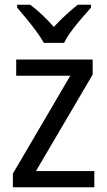

<svg xmlns="http://www.w3.org/2000/svg" viewBox="-20 -786 449 806"><path d="M376 0H34V-57L275 -468H48V-536H369V-473L131 -68H376ZM164 -606Q152 -628 132.5 -654.5Q113 -681 91.5 -707Q70 -733 52 -754V-766H107Q130 -749 156 -724.5Q182 -700 206 -673Q232 -701 256 -723Q280 -745 306 -766H362V-754Q345 -735 322.5 -709Q300 -683 280 -656Q260 -629 249 -606Z"/></svg>

Font: Noto Sans Tamil SemiCondensed
Style: Regular
Weight: 400
Width: 4
Designer: Jelle Bosma - Monotype Design Team
Foundry: Monotype Imaging Inc.
Version: Version 2.004; ttfautohint (v1.8.4.7-5d5b)